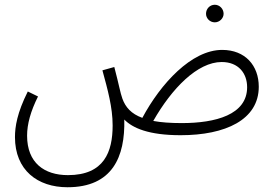

<svg xmlns="http://www.w3.org/2000/svg" viewBox="-20 -556 1153 808"><path d="M884 -462C904 -462 921 -479 921 -498C921 -519 904 -536 884 -536C863 -536 847 -519 847 -498C847 -479 863 -462 884 -462ZM264 232C453 232 507 104 503 -53C538 -17 606 13 740 13C929 13 1069 -52 1069 -191C1069 -280 1012 -346 915 -346C786 -346 656 -204 579 -60C532 -77 508 -105 495 -141C486 -166 481 -198 461 -274L411 -260C433 -179 454 -105 454 -28C454 82 419 181 266 181C166 181 94 129 94 15C94 -34 109 -88 140 -150L97 -171C52 -81 43 -23 43 21C43 160 138 232 264 232ZM913 -295C984 -295 1020 -247 1020 -189C1020 -73 887 -38 745 -38C697 -38 657 -41 625 -47C703 -184 811 -295 913 -295Z"/></svg>

Font: Noto Sans Arabic UI Cn Lt
Style: Regular
Weight: 300
Width: 3
Designer: Monotype Design Team, Nadine Chahine and Nizar Qandah
Foundry: Monotype Imaging Inc.
Version: Version 2.010